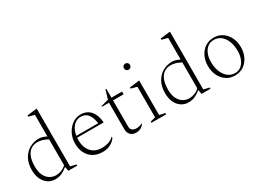

<svg xmlns="http://www.w3.org/2000/svg" viewBox="-36 -1404 2782 2068"><g transform="rotate(-30 1355.5 -370.0)"><path d="M221 10Q171 10 132 -16Q93 -42 70.5 -89.5Q48 -137 48 -203Q48 -285 80 -342.5Q112 -400 165 -430Q218 -460 282 -460Q304 -460 328 -452.5Q352 -445 375 -433V-702L302 -721V-736L415 -750H425V-32L496 -15V0H385L376 -51H371Q337 -22 300.5 -6Q264 10 221 10ZM95 -219Q95 -152 117 -108.5Q139 -65 174.5 -44.5Q210 -24 248 -24Q281 -24 314 -36Q347 -48 375 -75V-397Q344 -414 313 -424Q282 -434 247 -434Q206 -434 171.5 -413Q137 -392 116 -344.5Q95 -297 95 -219Z M811 10Q740 10 691.5 -20Q643 -50 618.5 -101Q594 -152 594 -216Q594 -284 622.5 -339Q651 -394 697.5 -427Q744 -460 799 -460Q878 -460 923 -408Q968 -356 975 -264L972 -261H645Q644 -246 644 -229Q644 -141 691.5 -86.5Q739 -32 825 -32Q872 -32 910.5 -46Q949 -60 971 -84H974V-71Q952 -36 909.5 -13Q867 10 811 10ZM787 -438Q738 -438 699 -397.5Q660 -357 648 -283H920Q910 -356 879 -397Q848 -438 787 -438Z M1223 10Q1182 10 1156.5 -16Q1131 -42 1131 -89V-416H1043V-425L1137 -450L1170 -560H1181V-450H1313V-416H1181V-91Q1181 -60 1200 -44.5Q1219 -29 1250 -29Q1272 -29 1290 -34Q1308 -39 1324 -48L1325 -47V-43Q1317 -26 1291 -8Q1265 10 1223 10Z M1493 -618Q1477 -618 1466 -629Q1455 -640 1455 -656Q1455 -672 1466 -683Q1477 -694 1493 -694Q1509 -694 1520 -683Q1531 -672 1531 -656Q1531 -640 1520 -629Q1509 -618 1493 -618ZM1419 0V-15L1482 -32V-412L1409 -431V-446L1522 -460H1532V-32L1603 -15V0Z M1878 10Q1828 10 1789 -16Q1750 -42 1727.5 -89.5Q1705 -137 1705 -203Q1705 -285 1737 -342.5Q1769 -400 1822 -430Q1875 -460 1939 -460Q1961 -460 1985 -452.5Q2009 -445 2032 -433V-702L1959 -721V-736L2072 -750H2082V-32L2153 -15V0H2042L2033 -51H2028Q1994 -22 1957.5 -6Q1921 10 1878 10ZM1752 -219Q1752 -152 1774 -108.5Q1796 -65 1831.5 -44.5Q1867 -24 1905 -24Q1938 -24 1971 -36Q2004 -48 2032 -75V-397Q2001 -414 1970 -424Q1939 -434 1904 -434Q1863 -434 1828.5 -413Q1794 -392 1773 -344.5Q1752 -297 1752 -219Z M2456 10Q2395 10 2349 -21Q2303 -52 2277 -105Q2251 -158 2251 -225Q2251 -292 2277 -345Q2303 -398 2349 -429Q2395 -460 2456 -460Q2517 -460 2563 -429Q2609 -398 2635 -345Q2661 -292 2661 -225Q2661 -158 2635 -105Q2609 -52 2563 -21Q2517 10 2456 10ZM2470 -13Q2516 -13 2547.5 -40.5Q2579 -68 2595 -112Q2611 -156 2611 -205Q2611 -270 2592 -322.5Q2573 -375 2535.5 -406.5Q2498 -438 2444 -438Q2399 -438 2367 -412.5Q2335 -387 2318 -343.5Q2301 -300 2301 -246Q2301 -181 2321.5 -128Q2342 -75 2379.5 -44Q2417 -13 2470 -13Z"/></g></svg>

Font: Spectral ExtraLight
Style: Regular
Weight: 275
Designer: Jean-Baptiste Levee
Foundry: Production Type
Version: Version 2.001